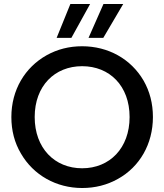

<svg xmlns="http://www.w3.org/2000/svg" viewBox="-20 -936 824 963"><path d="M85 -166C148 -57 263 7 392 7C457 7 517 -8 572 -39C680 -99 747 -213 747 -349C747 -417 731 -478 700 -532C637 -640 523 -704 392 -704C327 -704 268 -689 214 -659C105 -598 37 -485 37 -349C37 -281 53 -220 85 -166ZM154 -349C154 -505 254 -604 392 -604C530 -604 630 -505 630 -349C630 -193 530 -92 392 -92C254 -92 154 -193 154 -349ZM498 -746 598 -916H499L424 -746ZM338 -746 432 -916H333L264 -746Z"/></svg>

Font: Poppins Medium
Style: Regular
Weight: 500
Designer: Ninad Kale (Devanagari), Jonny Pinhorn (Latin)
Foundry: Indian Type Foundry
Version: 4.004